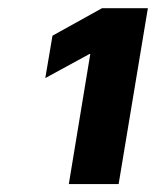

<svg xmlns="http://www.w3.org/2000/svg" viewBox="-20 -820 387 476"><path d="M150.6 -363.6 203.8 -686.1H201.7L92.3 -626.4L110.1 -731.5L233 -799.7H346.6L274.1 -363.6Z"/></svg>

Font: Inter P Black
Style: Italic
Weight: 900
Italic angle: -9.40001°
Designer: Rasmus Andersson
Foundry: rsms
Version: Version 3.018;git-588b23468